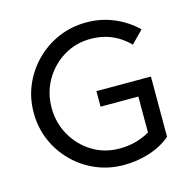

<svg xmlns="http://www.w3.org/2000/svg" viewBox="-97 -736 848 846"><g transform="rotate(-15 326.5 -313.0)"><path d="M541.7 -489.6Q518.1 -513.9 487.5 -531.9Q433.3 -562.5 368.1 -562.5Q299.3 -562.5 244.1 -528.8Q188.9 -495.1 156.2 -438.5Q123.6 -381.9 123.6 -312.5Q123.6 -244.4 155.9 -187.5Q188.2 -130.6 243.4 -96.5Q298.6 -62.5 367.4 -62.5Q406.2 -62.5 441.3 -71.9Q476.4 -81.2 505.6 -98.6Q505.6 -98.6 505.6 -262.5Q505.6 -262.5 333.3 -262.5V-333.3Q333.3 -333.3 581.9 -333.3V-58.3Q539.6 -22.9 483.7 -5.2Q427.8 12.5 367.4 12.5Q299.3 12.5 240.3 -12.8Q181.2 -38.2 136.5 -83Q91.7 -127.8 66.7 -186.5Q41.7 -245.1 41.7 -312.5Q41.7 -379.9 67 -438.5Q92.4 -497.2 137.2 -542Q181.9 -586.8 241 -612.2Q300 -637.5 368.1 -637.5Q434.7 -637.5 493.1 -612.8Q551.4 -588.2 595.8 -545.1Z"/></g></svg>

Font: co2trust
Style: Regular
Weight: 400
Designer: Kristian Moeller
Foundry: Dicotype
Version: Version 1.000